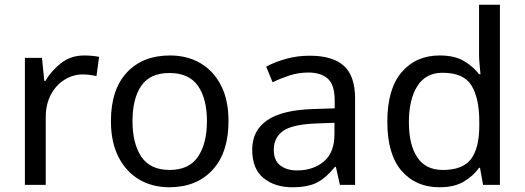

<svg xmlns="http://www.w3.org/2000/svg" viewBox="-20 -780 2214 810"><path d="M335 -546Q350 -546 367.5 -544.5Q385 -543 398 -540L387 -459Q374 -462 358.5 -464Q343 -466 329 -466Q288 -466 252 -443.5Q216 -421 194.5 -380.5Q173 -340 173 -286V0H85V-536H157L167 -438H171Q197 -482 238 -514Q279 -546 335 -546Z M944 -269Q944 -136 876.5 -63Q809 10 694 10Q623 10 567.5 -22.5Q512 -55 480 -117.5Q448 -180 448 -269Q448 -402 515 -474Q582 -546 697 -546Q770 -546 825.5 -513.5Q881 -481 912.5 -419.5Q944 -358 944 -269ZM539 -269Q539 -174 576.5 -118.5Q614 -63 696 -63Q777 -63 815 -118.5Q853 -174 853 -269Q853 -364 815 -418Q777 -472 695 -472Q613 -472 576 -418Q539 -364 539 -269Z M1286 -545Q1384 -545 1431 -502Q1478 -459 1478 -365V0H1414L1397 -76H1393Q1358 -32 1319.5 -11Q1281 10 1213 10Q1140 10 1092 -28.5Q1044 -67 1044 -149Q1044 -229 1107 -272.5Q1170 -316 1301 -320L1392 -323V-355Q1392 -422 1363 -448Q1334 -474 1281 -474Q1239 -474 1201 -461.5Q1163 -449 1130 -433L1103 -499Q1138 -518 1186 -531.5Q1234 -545 1286 -545ZM1312 -259Q1212 -255 1173.5 -227Q1135 -199 1135 -148Q1135 -103 1162.5 -82Q1190 -61 1233 -61Q1301 -61 1346 -98.5Q1391 -136 1391 -214V-262Z M1834 10Q1734 10 1674 -59.5Q1614 -129 1614 -267Q1614 -405 1674.5 -475.5Q1735 -546 1835 -546Q1897 -546 1936.5 -523Q1976 -500 2001 -467H2007Q2006 -480 2003.5 -505.5Q2001 -531 2001 -546V-760H2089V0H2018L2005 -72H2001Q1977 -38 1937 -14Q1897 10 1834 10ZM1848 -63Q1933 -63 1967.5 -109.5Q2002 -156 2002 -250V-266Q2002 -366 1969 -419.5Q1936 -473 1847 -473Q1776 -473 1740.5 -416.5Q1705 -360 1705 -265Q1705 -169 1740.5 -116Q1776 -63 1848 -63Z"/></svg>

Font: Noto Sans Tifinagh Ahaggar
Style: Regular
Weight: 400
Designer: JamraPatel
Foundry: JamraPatel LLC
Version: Version 2.006; ttfautohint (v1.8.4.7-5d5b)